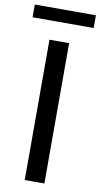

<svg xmlns="http://www.w3.org/2000/svg" viewBox="-123 -914 503 958"><g transform="rotate(10 128.0 -435.5)"><path d="M174.8 0Q149.4 0 75.2 0Q75.2 -33.2 75.2 -84Q75.2 -233.4 75.2 -533.2Q75.2 -578.1 75.2 -710.9Q100.6 -710.9 174.8 -710.9Q174.8 -533.2 174.8 0ZM282.2 -806.6Q205.1 -806.6 -27.3 -806.6Q-27.3 -810.5 -27.3 -822.3Q-27.3 -835 -27.3 -871.1Q49.8 -871.1 282.2 -871.1Q282.2 -854.5 282.2 -806.6Z"/></g></svg>

Font: Noto Sans Hebrew DECATHLON 
Style: Regular
Weight: 400
Designer: Monotype Design team
Version: Version 1.03 uh